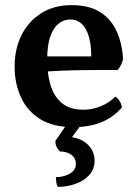

<svg xmlns="http://www.w3.org/2000/svg" viewBox="-20 -487 537 749"><path d="M266 9Q187 9 136.5 -22.5Q86 -54 61.5 -108Q37 -162 37 -227Q37 -296 64 -350Q91 -404 141 -435.5Q191 -467 259 -467Q328 -467 371 -439.5Q414 -412 435.5 -364Q457 -316 460 -256Q454 -231 439 -214Q417 -214 381.5 -214Q346 -214 304 -213.5Q262 -213 218.5 -211Q175 -209 136 -207V-267H336Q336 -334 315 -372.5Q294 -411 254 -411Q230 -411 209.5 -395.5Q189 -380 176.5 -345.5Q164 -311 164 -252Q164 -201 176.5 -157Q189 -113 220 -86Q251 -59 306 -59Q340 -59 373 -72.5Q406 -86 430 -110Q439 -105 447 -92Q455 -79 455 -67Q419 -27 372.5 -9Q326 9 266 9ZM205 242Q201 234 199.5 223Q198 212 198 204Q228 204 252 190.5Q276 177 276 152Q276 130 258.5 117Q241 104 214 104Q206 97 201 86.5Q196 76 196 63L250 -16H308L261 48Q302 55 325.5 80Q349 105 349 140Q349 173 328 196Q307 219 274 230.5Q241 242 205 242Z"/></svg>

Font: Vollkorn SemiBold
Style: Regular
Weight: 600
Designer: Friedrich Althausen
Foundry: Friedrich Althausen
Version: Version 5.000